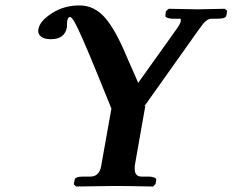

<svg xmlns="http://www.w3.org/2000/svg" viewBox="-20 -679 848 700"><path d="M325.2 -433.1Q269.5 -567.9 253.9 -594.7Q241.7 -617.2 234.9 -617.2Q233.4 -617.2 231.7 -616.2Q230 -615.2 228 -611.6Q226.1 -607.9 225.1 -603Q224.1 -600.1 224.1 -588.9V-580.1Q216.3 -536.1 166 -536.1Q141.6 -536.1 130.4 -544.9Q119.1 -553.7 119.1 -566.9Q119.1 -569.8 120.1 -573.2Q125 -602.1 168.9 -630.6Q212.9 -659.2 270 -659.2Q323.7 -659.2 363 -614.3Q402.3 -569.3 444.8 -465.8L483.9 -377L626 -576.2Q636.2 -590.8 639.2 -601.1V-605Q639.2 -610.8 637.2 -610.8H606Q581.1 -613.3 583 -623Q583 -626.5 585 -638.2L595.2 -647Q687 -645 700.2 -645L799.8 -647L808.1 -639.2L805.2 -622.1Q803.7 -610.8 772.9 -610.8H752Q740.2 -610.8 729.7 -601.6Q719.2 -592.3 703.1 -568.8L505.9 -291L509.8 -293L471.2 -74.2V-63Q471.2 -35.2 496.1 -35.2H522Q533.7 -35.2 541.7 -32Q549.8 -28.8 549.8 -22.9Q549.8 -22.5 546.9 -7.8L538.1 1Q438 -1 398.9 -1L257.8 1L249 -6.8L252 -22.9Q253.4 -35.2 282.2 -35.2H309.1Q342.8 -35.2 349.1 -75.2L386.2 -283.2Z"/></svg>

Font: Linux Libertine G
Style: Bold Italic
Weight: 700
Italic angle: -11.5°
Designer: Philipp H. Poll
Foundry: Philipp H. Poll
Version: Version 4.1.0